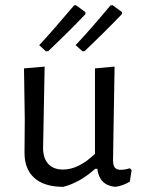

<svg xmlns="http://www.w3.org/2000/svg" viewBox="-20 -718 551 744"><path d="M425 -68.5C420.3 -74.2 418 -84 418 -98L424 -460L348 -453V-122C306 -81.3 264.7 -61 224 -61C198.7 -61 179.3 -68.7 166 -84C152.7 -99.3 146.3 -120.7 147 -148L153 -460L73 -453L76 -256L75 -129C74.3 -85.7 86.8 -52.3 112.5 -29C138.2 -5.7 175.7 6 225 6C267.7 -4.7 309 -28 349 -64H357C362.3 -21.3 385.3 2 426 6C444.7 4 463.7 -2.7 483 -14L490 -59L483 -66C470.3 -62 458.7 -60 448 -60C437.3 -60 429.7 -62.8 425 -68.5ZM267 -697C208.3 -627.7 163.3 -576.3 132 -543L158 -519L167 -520C221 -571.3 269 -619 311 -663V-671L274 -698ZM408 -697C354.7 -633 309.7 -581.7 273 -543L300 -519L308 -520C362 -571.3 410 -619 452 -663L453 -671L416 -698Z"/></svg>

Font: Alegreya Sans
Style: Regular
Weight: 400
Designer: Juan Pablo del Peral
Foundry: Huerta Tipografica
Version: Version 1.000;PS 001.000;hotconv 1.0.70;makeotf.lib2.5.58329